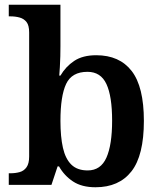

<svg xmlns="http://www.w3.org/2000/svg" viewBox="-20 -780 677 810"><path d="M383 10Q325 10 288 -14.5Q251 -39 229 -78H223L197 0H17V-49H24Q45 -49 63 -54Q81 -59 92 -74.5Q103 -90 103 -120V-643Q103 -673 92 -687Q81 -701 63 -706Q45 -711 24 -711H17V-760H235V-585Q235 -567 234.5 -543Q234 -519 232.5 -496.5Q231 -474 230 -461H235Q257 -499 293 -523Q329 -547 386 -547Q484 -547 535.5 -480.5Q587 -414 587 -270Q587 -124 534.5 -57Q482 10 383 10ZM350 -61Q405 -61 429 -115Q453 -169 453 -271Q453 -374 429 -425.5Q405 -477 349 -477Q283 -477 259 -426Q235 -375 235 -270Q235 -203 245.5 -156.5Q256 -110 281 -85.5Q306 -61 350 -61Z"/></svg>

Font: Noto Rashi Hebrew SemiBold
Style: Regular
Weight: 600
Version: Version 1.006